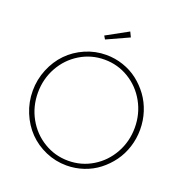

<svg xmlns="http://www.w3.org/2000/svg" viewBox="-166 -1110 1213 1271"><g transform="rotate(20 440.0 -474.0)"><path d="M439.9 -763.7Q502 -763.7 559.8 -744.1Q617.7 -724.6 664.1 -688.7Q710.4 -652.8 745.4 -605Q780.3 -557.1 799.3 -497.8Q818.4 -438.5 818.4 -374.5Q818.4 -310.5 799.3 -251.2Q780.3 -191.9 745.4 -144Q710.4 -96.2 664.1 -60.3Q617.7 -24.4 559.8 -4.9Q502 14.6 439.9 14.6Q362.8 14.6 292.7 -15.9Q222.7 -46.4 172.1 -98.4Q121.6 -150.4 91.8 -222.7Q62 -294.9 62 -374.5Q62 -454.1 91.8 -526.4Q121.6 -598.6 172.1 -650.6Q222.7 -702.6 292.7 -733.2Q362.8 -763.7 439.9 -763.7ZM144 -553.5Q98.6 -471.7 98.6 -374.5Q98.6 -277.3 144 -195.6Q189.5 -113.8 268.1 -66.2Q346.7 -18.6 439.9 -18.6Q533.2 -18.6 611.6 -66.2Q689.9 -113.8 735.4 -195.6Q780.8 -277.3 780.8 -374.5Q780.8 -471.7 735.4 -553.5Q689.9 -635.3 611.6 -682.9Q533.2 -730.5 439.9 -730.5Q346.7 -730.5 268.1 -682.9Q189.5 -635.3 144 -553.5ZM381.8 -879.4 534.7 -963.4 551.8 -927.7 395.5 -856.4Z"/></g></svg>

Font: Spartan MB ExtLt
Style: Regular
Weight: 200
Designer: Matt Bailey, Mirko Velimirovic
Foundry: Matt Bailey
Version: Version 1.005